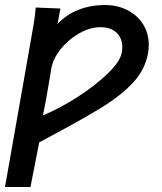

<svg xmlns="http://www.w3.org/2000/svg" viewBox="-25 -562 645 766"><path d="M117.5 -532 216 -528 204.5 -466Q240.5 -504.5 288.8 -523.2Q337 -542 394 -542Q443 -542 483 -521.8Q523 -501.5 545.8 -465.2Q568.5 -429 568.5 -383Q568.5 -367 565.5 -349.5Q554 -284 505.2 -231.8Q456.5 -179.5 376.2 -130.5Q296 -81.5 131.5 6L96.5 184H-5L99 -406.5Q107.5 -452.5 111 -476Q114.5 -499.5 117.5 -532ZM461 -352.5Q463 -366.5 463 -373Q463 -409.5 440 -431.5Q417 -453.5 375.5 -453.5Q335.5 -453.5 292.5 -429.8Q249.5 -406 218.2 -367.5Q187 -329 179.5 -288.5L177 -272Q158 -154.5 146 -101.5Q215.5 -130.5 286.2 -176.2Q357 -222 405.8 -269.5Q454.5 -317 461 -352.5Z"/></svg>

Font: JuliaMono ExtraBoldItalic
Style: Regular
Weight: 800
Italic angle: -9°
Monospace: yes
Designer: cormullion
Foundry: corm
Version: Version 0.049; ttfautohint (v1.8.4)